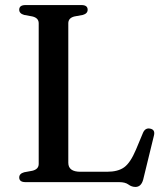

<svg xmlns="http://www.w3.org/2000/svg" viewBox="-20 -720 656 759"><path d="M307.5 -661 274.5 -655Q250 -649 250 -628V-76.5Q250 -41 298 -41H403Q446.5 -41 471 -58.8Q495.5 -76.5 517.5 -128.5L545.5 -195.5Q554.5 -215.5 573.5 -211.5Q594.5 -207.5 588.5 -184L546 -10Q538 19 515.5 19Q500.5 19 487.8 9.5Q475 0 451 0H81Q56 0 56 -18.5Q56 -33.5 75.5 -39L108 -45Q133 -51 133 -72V-628Q133 -649 108 -655L75.5 -661Q56 -666.5 56 -681.5Q56 -700 81 -700H302Q326.5 -700 326.5 -681.5Q326.5 -666.5 307.5 -661Z"/></svg>

Font: Fraunces 9pt S000
Style: Regular
Weight: 400
Version: Version 1.000; ttfautohint (v1.8.3)